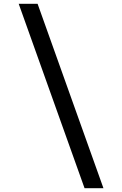

<svg xmlns="http://www.w3.org/2000/svg" viewBox="-20 -843 640 1006"><path d="M423 143 78 -823H177L522 143Z"/></svg>

Font: Iosevka SS04 Medium Extended
Style: Regular
Weight: 500
Width: 7
Monospace: yes
Designer: Belleve Invis
Foundry: Belleve Invis
Version: Version 19.0.0; ttfautohint (v1.8.4)